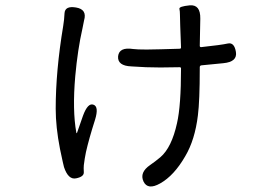

<svg xmlns="http://www.w3.org/2000/svg" viewBox="-20 -614 1040 717"><path d="M578 71Q532 97 516 64Q500 30 541 2Q560 -11 579 -27Q621 -63 641 -154Q656 -219 656 -358Q656 -363 651 -363L579 -362Q552 -362 525 -363L471 -366Q418 -368 421 -404Q425 -439 477 -431Q491 -429 528 -429Q554 -429 580 -430L651 -432Q656 -432 656 -437L653 -518Q652 -545 652 -558.5Q652 -572 650 -581Q648 -590 688 -594Q729 -598 728 -544L726 -443Q726 -438 731 -438Q806 -446 830.5 -451.5Q855 -457 861 -420Q867 -383 814 -378L732 -370Q726 -369 726 -363V-359Q726 -238 719 -183Q708 -92 672 -31Q630 42 578 71ZM264 52Q235 58 219 10Q217 4 204 -58Q188 -140 188 -208Q188 -349 216 -517Q220 -541 221 -565Q223 -593 264 -586Q306 -579 294 -538Q293 -533 288 -508Q270 -429 261 -329Q250 -202 265 -119Q266 -114 268 -119L290 -182Q308 -231 329 -223Q350 -216 335 -167Q312 -95 301 -46Q296 -22 293 3Q292 12 293 29Q294 46 264 52Z"/></svg>

Font: Resource Han Rounded CN
Style: Regular
Weight: 400
Designer: Cyano Hao (round all glyphs); Ryoko NISHIZUKA  (kana, bopomofo & ideographs); Paul D. Hunt (Latin, Greek & Cyrillic); Sa
Foundry: Cyano Hao
Version: 0.990